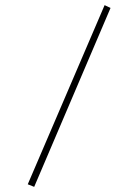

<svg xmlns="http://www.w3.org/2000/svg" viewBox="-20 -685 540 747"><path d="M113 42 88 32 387 -665 410 -654Z"/></svg>

Font: Inconsolata ExtraLight
Style: Regular
Weight: 200
Monospace: yes
Designer: Raph Levien, Cyreal, Brenton Simpson
Foundry: Raph Levien, Cyreal, Google
Version: Version 3.001; ttfautohint (v1.8.2.53-6de2)